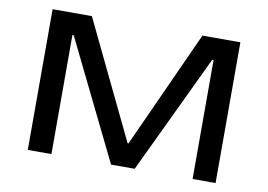

<svg xmlns="http://www.w3.org/2000/svg" viewBox="-71 -761 1219 872"><g transform="rotate(10 538.0 -324.5)"><path d="M971 0V-649H796L550 -108L546 -109L286 -649H105V0H214V-549H220L489 0H598L859 -549H865V0Z"/></g></svg>

Font: Gamestation Extended
Style: Regular
Weight: 400
Width: 7
Designer: Jonas Hecksher
Foundry: Jonas Hecksher, Playtypeª, e-types AS
Version: Version 1.003